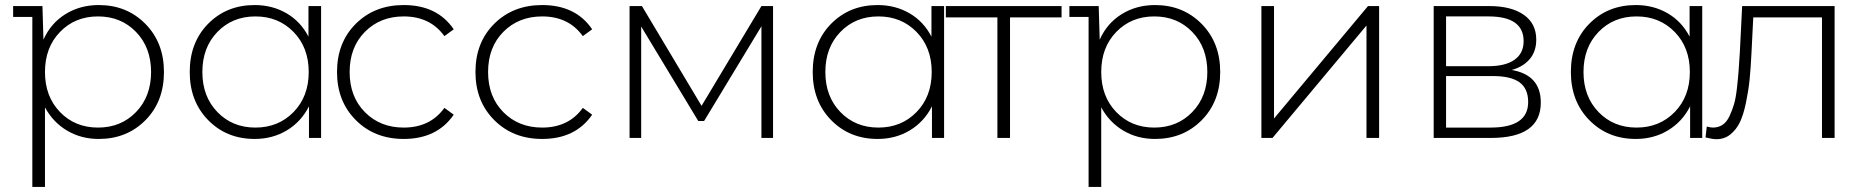

<svg xmlns="http://www.w3.org/2000/svg" viewBox="-20 -546 7390 760"><path d="M371 -526Q482 -526 555.5 -451.5Q629 -377 629 -261Q629 -144 555.5 -70Q482 4 371 4Q301 4 245.5 -29Q190 -62 158 -121V194H108V-479H32V-522H148L152 -389Q181 -454 239 -490Q297 -526 371 -526ZM217.5 -102.5Q277 -41 368 -41Q459 -41 518.5 -102.5Q578 -164 578 -261Q578 -358 518.5 -419.5Q459 -481 368 -481Q277 -481 217.5 -419.5Q158 -358 158 -261Q158 -164 217.5 -102.5Z M1201 -522H1251V0H1203V-125Q1172 -64 1115.5 -30Q1059 4 988 4Q877 4 804 -70.5Q731 -145 731 -261Q731 -378 804 -452Q877 -526 988 -526Q1058 -526 1114 -493.5Q1170 -461 1201 -401ZM840.5 -102.5Q900 -41 991 -41Q1082 -41 1142 -102.5Q1202 -164 1202 -261Q1202 -358 1142 -419.5Q1082 -481 991 -481Q900 -481 840.5 -419.5Q781 -358 781 -261Q781 -164 840.5 -102.5Z M1578 4Q1463 4 1388.5 -70.5Q1314 -145 1314 -261Q1314 -378 1388.5 -452Q1463 -526 1578 -526Q1711 -526 1776 -430L1739 -403Q1683 -481 1578 -481Q1485 -481 1424.5 -420Q1364 -359 1364 -261Q1364 -163 1424.5 -102Q1485 -41 1578 -41Q1683 -41 1739 -119L1776 -92Q1710 4 1578 4Z M2126 4Q2011 4 1936.5 -70.5Q1862 -145 1862 -261Q1862 -378 1936.5 -452Q2011 -526 2126 -526Q2259 -526 2324 -430L2287 -403Q2231 -481 2126 -481Q2033 -481 1972.5 -420Q1912 -359 1912 -261Q1912 -163 1972.5 -102Q2033 -41 2126 -41Q2231 -41 2287 -119L2324 -92Q2258 4 2126 4Z M2994 -522H3040V0H2994V-442L2767 -67H2744L2518 -441V0H2472V-522H2521L2757 -127Z M3667 -522H3717V0H3669V-125Q3638 -64 3581.5 -30Q3525 4 3454 4Q3343 4 3270 -70.5Q3197 -145 3197 -261Q3197 -378 3270 -452Q3343 -526 3454 -526Q3524 -526 3580 -493.5Q3636 -461 3667 -401ZM3306.5 -102.5Q3366 -41 3457 -41Q3548 -41 3608 -102.5Q3668 -164 3668 -261Q3668 -358 3608 -419.5Q3548 -481 3457 -481Q3366 -481 3306.5 -419.5Q3247 -358 3247 -261Q3247 -164 3306.5 -102.5Z M4182 -522V-477H3978V0H3928V-477H3724V-522Z M4552 -526Q4663 -526 4736.5 -451.5Q4810 -377 4810 -261Q4810 -144 4736.5 -70Q4663 4 4552 4Q4482 4 4426.5 -29Q4371 -62 4339 -121V194H4289V-479H4213V-522H4329L4333 -389Q4362 -454 4420 -490Q4478 -526 4552 -526ZM4398.5 -102.5Q4458 -41 4549 -41Q4640 -41 4699.5 -102.5Q4759 -164 4759 -261Q4759 -358 4699.5 -419.5Q4640 -481 4549 -481Q4458 -481 4398.5 -419.5Q4339 -358 4339 -261Q4339 -164 4398.5 -102.5Z M4973 0V-522H5023V-77L5395 -522H5439V0H5389V-445L5017 0Z M5964 -269Q6079 -249 6079 -140Q6079 0 5881 0H5655V-522H5875Q5962 -522 6011.5 -487.5Q6061 -453 6061 -389Q6061 -343 6035.5 -312.5Q6010 -282 5964 -269ZM5704 -481V-284H5872Q5939 -284 5975 -309.5Q6011 -335 6011 -383Q6011 -481 5872 -481ZM5880 -41Q6029 -41 6029 -142Q6029 -195 5995 -220Q5961 -245 5888 -245H5704V-41Z M6668 -522H6718V0H6670V-125Q6639 -64 6582.5 -30Q6526 4 6455 4Q6344 4 6271 -70.5Q6198 -145 6198 -261Q6198 -378 6271 -452Q6344 -526 6455 -526Q6525 -526 6581 -493.5Q6637 -461 6668 -401ZM6307.5 -102.5Q6367 -41 6458 -41Q6549 -41 6609 -102.5Q6669 -164 6669 -261Q6669 -358 6609 -419.5Q6549 -481 6458 -481Q6367 -481 6307.5 -419.5Q6248 -358 6248 -261Q6248 -164 6307.5 -102.5Z M6876 -522H7242V0H7192V-477H6920L6913 -338Q6910 -275 6905.5 -231Q6901 -187 6891 -139Q6881 -91 6867 -62Q6853 -33 6829.5 -14Q6806 5 6774 5Q6759 5 6731 -2L6736 -45Q6752 -41 6760 -41Q6782 -41 6798.5 -52Q6815 -63 6826 -86.5Q6837 -110 6844 -134Q6851 -158 6855.5 -198Q6860 -238 6862 -266Q6864 -294 6867 -342Z"/></svg>

Font: mBank Light
Style: Regular
Weight: 300
Designer: Julieta Ulanovsky
Foundry: Julieta Ulanovsky
Version: Version 7.200;PS 007.200;hotconv 1.0.88;makeotf.lib2.5.64775